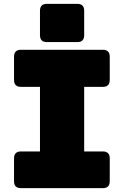

<svg xmlns="http://www.w3.org/2000/svg" viewBox="-20 -979 645 999"><path d="M89 0Q53 0 53 -36V-155Q53 -191 89 -191H188V-527H89Q53 -527 53 -563V-684Q53 -720 89 -720H515Q551 -720 551 -684V-563Q551 -527 515 -527H418V-191H515Q551 -191 551 -155V-36Q551 0 515 0ZM382 -760H224Q188 -760 188 -796V-923Q188 -959 224 -959H382Q418 -959 418 -923V-796Q418 -760 382 -760Z"/></svg>

Font: Bungee Spice
Style: Regular
Weight: 400
Designer: David Jonathan Ross
Foundry: David Jonathan Ross
Version: Version 2.000